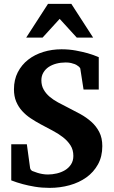

<svg xmlns="http://www.w3.org/2000/svg" viewBox="-20 -937 576 974"><path d="M499 -195.8Q499 -143.1 477.1 -103.3Q455.1 -63.5 418.2 -37.1Q381.3 -10.7 333 2.7Q284.7 16.1 231.9 16.1Q192.4 16.1 157.5 10.3Q122.6 4.4 95.7 -2.9Q64.5 -11.2 37.1 -22V-205.1H116.2L132.8 -84Q133.8 -78.1 138.7 -73.5Q143.6 -68.8 146 -68.8Q157.7 -64 170.4 -60.1Q181.6 -56.6 195.3 -54.2Q209 -51.8 223.1 -51.8Q245.1 -51.8 268.1 -57.1Q291 -62.5 309.8 -73.7Q328.6 -85 340.3 -103Q352.1 -121.1 352.1 -146Q352.1 -177.2 337.4 -200Q322.8 -222.7 299.3 -241Q275.9 -259.3 246.3 -274.7Q216.8 -290 187 -306.2Q160.6 -320.3 136 -336.7Q111.3 -353 92.3 -374Q73.2 -395 62 -421.9Q50.8 -448.7 50.8 -483.9Q50.8 -532.7 70.3 -570.6Q89.8 -608.4 123 -634.3Q156.2 -660.2 200 -673.6Q243.7 -687 292 -687Q330.1 -687 364.3 -680.7Q398.4 -674.3 424.8 -667Q455.1 -658.2 481 -647V-482.9H403.8L387.2 -589.8Q386.7 -591.8 384.5 -594.2Q382.3 -596.7 379.9 -599.1Q377 -601.6 373 -604Q367.7 -608.4 358.9 -611.8Q351.6 -614.7 340.3 -617.4Q329.1 -620.1 313 -620.1Q288.1 -620.1 265.9 -614.3Q243.7 -608.4 226.8 -597.2Q210 -585.9 200 -568.8Q189.9 -551.8 189.9 -529.8Q189.9 -503.4 201.2 -483.2Q212.4 -462.9 231.2 -446.8Q250 -430.7 274.4 -417.5Q298.8 -404.3 325.2 -391.1Q356.4 -375.5 387.5 -358.4Q418.5 -341.3 443.4 -319.1Q468.3 -296.9 483.6 -267.1Q499 -237.3 499 -195.8ZM369.6 -746.1 282.7 -841.3 195.8 -746.1H112.8L223.6 -917.5H341.8L452.6 -746.1Z"/></svg>

Font: Charis SIL Phon
Style: Bold
Weight: 700
Foundry: SIL International
Version: Version 5.000